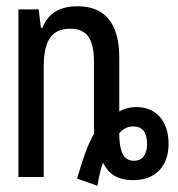

<svg xmlns="http://www.w3.org/2000/svg" viewBox="-20 -567 570 615"><path d="M227 5 292 28C297 -1 302 -25 310 -46C327 -11 354 10 408 10C479 10 520 -36 520 -106C520 -177 482 -224 417 -224C393 -224 374 -217 362 -210V-384C362 -494 314 -547 228 -547C160 -547 130 -514 116 -478H111L104 -537H39V0H120V-353C120 -439 147 -475 205 -475C260 -475 281 -441 281 -368V-169C281 -162 281 -147 282 -140C261 -105 245 -57 227 5ZM409 -52C373 -52 362 -87 362 -140C372 -152 386 -162 407 -162C436 -162 451 -143 451 -106C451 -76 439 -52 409 -52Z"/></svg>

Font: Noto Sans Mono Condensed
Style: Regular
Weight: 400
Width: 3
Designer: Monotype Design Team
Foundry: Monotype Imaging Inc.
Version: Version 2.014